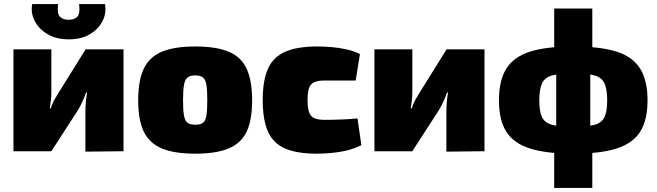

<svg xmlns="http://www.w3.org/2000/svg" viewBox="-20 -742 3223 942"><path d="M586 -500V0L399 2V-194Q399 -217 401 -239.5Q403 -262 407 -288H402Q395 -266 383 -240.5Q371 -215 360 -198L232 0H46V-500H232V-291Q232 -271 230 -252Q228 -233 224 -210H229Q236 -233 246 -251Q256 -269 268 -288L400 -500ZM368 -722H495Q503 -679 483.5 -639.5Q464 -600 421.5 -574.5Q379 -549 317 -549Q256 -549 213 -574.5Q170 -600 150 -639.5Q130 -679 138 -722H265Q259 -676 273.5 -660.5Q288 -645 317 -645Q346 -645 360 -660.5Q374 -676 368 -722Z M938 -514Q1040 -514 1101.5 -488.5Q1163 -463 1190 -405Q1217 -347 1217 -249Q1217 -153 1190 -96Q1163 -39 1101.5 -13.5Q1040 12 938 12Q836 12 774.5 -13.5Q713 -39 685.5 -96Q658 -153 658 -249Q658 -347 685.5 -405Q713 -463 774.5 -488.5Q836 -514 938 -514ZM938 -372Q914 -372 901 -362.5Q888 -353 883 -327Q878 -301 878 -249Q878 -199 883 -173.5Q888 -148 901 -139Q914 -130 938 -130Q962 -130 975 -139Q988 -148 992.5 -173.5Q997 -199 997 -249Q997 -301 992.5 -327Q988 -353 975 -362.5Q962 -372 938 -372Z M1537 -514Q1568 -514 1605 -511Q1642 -508 1679 -500Q1716 -492 1746 -477L1725 -347Q1677 -347 1641 -347Q1605 -347 1573 -347Q1541 -347 1522.5 -339Q1504 -331 1496.5 -310.5Q1489 -290 1489 -251Q1489 -212 1496.5 -191Q1504 -170 1522.5 -162Q1541 -154 1573 -154Q1590 -154 1615.5 -154.5Q1641 -155 1672 -156.5Q1703 -158 1734 -161L1753 -30Q1709 -7 1651 2.5Q1593 12 1535 12Q1437 12 1378.5 -13.5Q1320 -39 1294.5 -97Q1269 -155 1269 -251Q1269 -348 1295 -405.5Q1321 -463 1380 -488.5Q1439 -514 1537 -514Z M2357 -500V0L2170 2V-194Q2170 -217 2172 -239.5Q2174 -262 2178 -288H2173Q2166 -266 2154 -240.5Q2142 -215 2131 -198L2003 0H1817V-500H2003V-291Q2003 -271 2001 -252Q1999 -233 1995 -210H2000Q2007 -233 2017 -251Q2027 -269 2039 -288L2171 -500Z M2793 -514Q2926 -514 3005.5 -488.5Q3085 -463 3121 -405Q3157 -347 3157 -249Q3157 -153 3121 -96Q3085 -39 3005.5 -13.5Q2926 12 2793 12Q2660 12 2580 -13.5Q2500 -39 2464 -96Q2428 -153 2428 -249Q2428 -347 2464 -405Q2500 -463 2580 -488.5Q2660 -514 2793 -514ZM2793 -382Q2725 -382 2689 -372Q2653 -362 2639.5 -333.5Q2626 -305 2626 -249Q2626 -195 2639.5 -167Q2653 -139 2689 -129.5Q2725 -120 2793 -120Q2861 -120 2896.5 -129.5Q2932 -139 2945.5 -167Q2959 -195 2959 -249Q2959 -305 2945.5 -333.5Q2932 -362 2896.5 -372Q2861 -382 2793 -382ZM2886 -700V-483L2876 -445V-84L2886 -32V180H2699V-32L2709 -83V-444L2699 -483V-700Z"/></svg>

Font: Exo 2 Black
Style: Regular
Weight: 900
Designer: Natanael Gama
Foundry: Natanael Gama
Version: Version 2.010